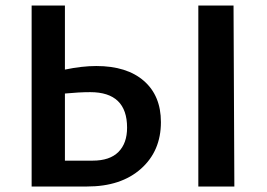

<svg xmlns="http://www.w3.org/2000/svg" viewBox="-20 -678 972 698"><path d="M330 -438Q441 -438 503 -384Q565 -330 565 -234Q565 -129 492.5 -64.5Q420 0 297 0H95V-658H216V-425Q278 -438 330 -438ZM829 -658 832 0H701V-658ZM317 -94Q379 -94 410.5 -125.5Q442 -157 442 -214Q442 -343 308 -343Q268 -343 216 -338V-94Z"/></svg>

Font: EauTest
Style: Bold
Weight: 700
Designer: Christian Thalmann (Catharsis Fonts)
Version: Version 0.001;PS 000.001;hotconv 1.0.88;makeotf.lib2.5.64775